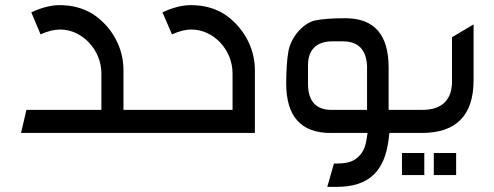

<svg xmlns="http://www.w3.org/2000/svg" viewBox="-20 -518 1925 748"><path d="M62 0H544V-90H461V-245C461 -334 415 -415 342 -463C305 -486 262 -498 212 -498C180 -498 143 -489 102 -470L138 -384C166 -397 192 -403 215 -403C299 -403 375 -325 375 -232V-90H83Z M514 0H973V-245C973 -334 926 -415 854 -463C817 -486 774 -498 723 -498C691 -498 654 -489 613 -470L650 -384C678 -397 703 -403 726 -403C811 -403 886 -325 886 -232V-90H514Z M1255 210H1292C1419 210 1479 147 1494 25L1497 0H1586V-90H1494V-255C1494 -383 1438 -447 1325 -447C1274 -447 1234 -444 1206 -438C1158 -426 1112 -371 1103 -315C1098 -284 1095 -243 1095 -193C1095 -64 1153 0 1268 0H1412L1407 31C1403 54 1393 84 1362 104C1346 114 1324 119 1295 119H1281ZM1180 -190V-265C1180 -323 1212 -357 1275 -357H1316C1375 -357 1407 -325 1410 -261V-90H1270C1213 -90 1180 -123 1180 -190Z M1626 -90H1556V0H1623C1758 0 1825 -69 1825 -206V-423L1741 -373V-201C1741 -130 1703 -90 1626 -90ZM1546 164H1633V78H1546ZM1670 164H1757V78H1670Z"/></svg>

Font: All Genders v4 Light
Style: Regular
Weight: 300
Designer: Rassam Alawdi
Foundry: Rassam Art
Version: Version 3.100;FEAKit 1.0